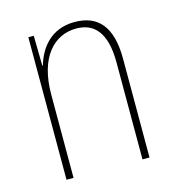

<svg xmlns="http://www.w3.org/2000/svg" viewBox="-86 -612 630 686"><g transform="rotate(-15 229.0 -268.5)"><path d="M250 -537C161 -537 118 -475 101 -416H99L97 -527H77V0H103V-308C103 -445 167 -513 250 -513C317 -513 358 -468 358 -359V0H384V-366C384 -485 336 -537 250 -537Z"/></g></svg>

Font: Noto Sans Gujarati Condensed Thin
Style: Regular
Weight: 100
Width: 3
Designer: Jelle Bosma - Monotype Design Team, Universal Thirst
Foundry: Monotype Imaging Inc.
Version: Version 2.106